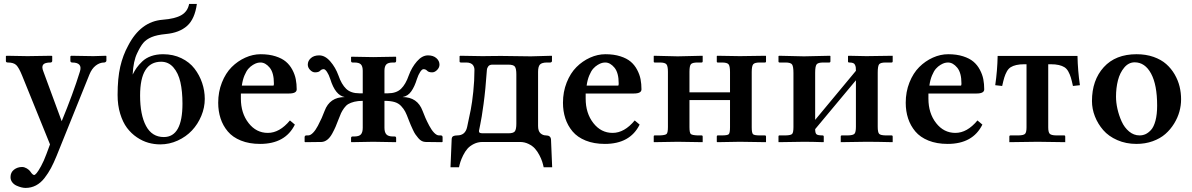

<svg xmlns="http://www.w3.org/2000/svg" viewBox="-20 -718 6027 971"><path d="M432.1 -340.8 266.1 70.8Q251.5 106.4 237.8 132.1Q224.1 157.7 205.1 182.4Q186 207 161.9 219.7Q137.7 232.4 108.9 232.4Q99.6 232.4 87.9 229.5Q76.2 226.6 63.2 220.7Q50.3 214.8 41.7 203.6Q33.2 192.4 33.2 177.7Q33.2 153.8 50.8 140.1Q68.4 126.5 91.8 126.5Q103 126.5 115.7 133.8Q128.4 141.6 133.8 149.9Q145 167 152.8 167Q157.2 167 165.5 157.2Q173.8 147.5 187.7 122.1Q201.7 96.7 214.8 61L232.9 12.2L91.8 -335.9Q75.7 -375.5 62.5 -388.7Q48.8 -401.9 20 -401.9Q9.8 -401.9 9.8 -409.2V-434.1L13.2 -436Q77.6 -434.1 119.1 -434.1L240.2 -436L244.1 -434.1V-410.2Q244.1 -405.8 241.2 -403.8Q238.3 -401.9 235.8 -401.9Q206.5 -401.9 198.2 -390.9Q189.9 -379.9 199.2 -356.9L292 -105Q349.6 -244.6 383.8 -355Q399.4 -401.9 344.2 -401.9Q340.8 -401.9 338.4 -404.3Q335.9 -406.7 335.9 -409.2V-433.1L339.8 -436Q408.7 -434.1 452.1 -434.1L516.1 -436L518.1 -434.1V-411.1Q518.1 -407.7 514.6 -404.8Q511.2 -401.9 506.8 -401.9Q484.4 -401.9 464.4 -386.5Q444.3 -371.1 432.1 -340.8Z M574.7 -237.8Q574.7 -322.3 588.1 -380.6Q601.6 -439 627.9 -486.8Q690.9 -609.4 802.7 -618.2Q865.7 -623 897.5 -641.6Q929.2 -660.2 936.5 -698.2H975.6Q965.3 -622.1 926.3 -587.2Q887.2 -552.2 818.8 -545.9Q772.9 -541.5 746.6 -530.3Q719.7 -519 704.6 -501Q689.5 -482.9 673.8 -449.2Q654.3 -409.7 650.9 -340.8Q660.6 -360.4 671.1 -375.2Q681.6 -390.1 699.7 -407.5Q717.8 -424.8 744.6 -434.3Q771.5 -443.8 804.7 -443.8Q856 -443.8 897.2 -423.8Q938.5 -403.8 963.6 -371.1Q988.8 -338.4 1002.2 -298.8Q1015.6 -259.3 1015.6 -217.8Q1015.6 -173.8 998 -131.8Q980.5 -89.8 950.7 -58.1Q920.9 -26.4 878.7 -7.1Q836.4 12.2 790.5 12.2Q759.8 12.2 730.2 3.9Q700.7 -4.4 672.1 -23.7Q643.6 -43 622.3 -71.3Q601.1 -99.6 587.9 -142.6Q574.7 -185.5 574.7 -237.8ZM794.9 -405.8Q688.5 -405.8 688.5 -234.9Q688.5 -137.2 718.5 -81.1Q748.5 -24.9 808.6 -24.9Q902.8 -24.9 902.8 -193.8Q902.8 -256.3 892.3 -302.5Q881.8 -348.6 856.9 -377.2Q832 -405.8 794.9 -405.8Z M1203.1 -285.2H1363.3Q1365.2 -287.1 1365.2 -295.9Q1365.2 -350.1 1343.8 -376Q1322.3 -401.9 1297.4 -401.9Q1289.6 -401.9 1280.8 -399.7Q1272 -397.5 1259.3 -389.9Q1246.6 -382.3 1236.1 -370.4Q1225.6 -358.4 1216.3 -336.2Q1207 -314 1203.1 -285.2ZM1446.3 -108.9 1471.2 -87.9Q1422.9 9.8 1295.4 9.8Q1240.2 9.8 1198.5 -7.1Q1156.7 -23.9 1132.1 -53.2Q1107.4 -82.5 1095.5 -119.1Q1083.5 -155.8 1083.5 -198.2Q1083.5 -253.4 1102.3 -300.8Q1121.1 -348.1 1151.6 -378.7Q1182.1 -409.2 1220.5 -426.5Q1258.8 -443.8 1298.3 -443.8Q1340.8 -443.8 1373.5 -433.3Q1406.2 -422.9 1426 -406Q1445.8 -389.2 1458.5 -365.2Q1471.2 -341.3 1475.8 -317.4Q1480.5 -293.5 1480.5 -266.1Q1480.5 -245.1 1441.4 -245.1H1198.2V-219.2Q1198.2 -145.5 1237.1 -95.7Q1275.9 -45.9 1334.5 -45.9Q1394 -45.9 1446.3 -108.9Z M1924.3 -208V-71.8Q1924.3 -49.3 1933.8 -38.6Q1943.4 -27.8 1967.3 -27.8H1975.6Q1983.4 -27.8 1983.4 -20V-1L1982.4 1Q1906.2 -1 1867.2 -1L1757.3 1L1755.4 -1V-20Q1755.4 -27.8 1763.2 -27.8H1771.5Q1795.9 -27.8 1805.2 -38.3Q1814.5 -48.8 1814.5 -71.8V-208Q1790 -208 1771.7 -203.4Q1753.4 -198.7 1741.7 -191.9Q1730 -185.1 1720.2 -171.4Q1710.4 -157.7 1704.8 -145.8Q1699.2 -133.8 1691.4 -112.8Q1682.6 -89.4 1677.2 -77.1Q1671.4 -63.5 1660.2 -42.7Q1648.9 -22 1635 -11.2Q1621.1 -0.5 1605.5 0L1523.4 1L1520.5 -1V-23.9Q1520.5 -33.2 1530.3 -33.2H1538.6Q1550.3 -33.2 1563.2 -46.6Q1576.2 -60.1 1587.6 -81.8Q1599.1 -103.5 1606.9 -121.1Q1614.3 -138.2 1621.6 -157.2Q1647.5 -227.1 1723.6 -227.1Q1675.8 -235.4 1650.4 -317.9Q1643.1 -340.3 1633.8 -354.2Q1624.5 -368.2 1617.2 -368.2Q1606.9 -368.2 1599.6 -360.8Q1592.3 -352.1 1573.2 -352.1Q1560.1 -352.1 1548.3 -364.3Q1536.6 -376.5 1536.6 -391.1Q1536.6 -410.2 1552.2 -424.1Q1567.9 -438 1594.2 -438Q1624 -438 1650.4 -407.5Q1676.8 -377 1691.4 -336.9Q1707 -291.5 1730.7 -268.8Q1754.4 -246.1 1797.4 -246.1H1814.5V-359.9Q1814.5 -382.3 1805.4 -392.1Q1796.4 -401.9 1771.5 -401.9H1763.2Q1755.4 -401.9 1755.4 -410.2V-429.2L1757.3 -431.2Q1832 -429.2 1867.2 -429.2L1982.4 -431.2L1983.4 -429.2V-410.2Q1983.4 -401.9 1975.6 -401.9H1967.3Q1942.9 -401.9 1933.6 -392.1Q1924.3 -382.3 1924.3 -359.9V-246.1H1941.4Q1984.4 -246.1 2008.1 -268.8Q2031.7 -291.5 2047.4 -336.9Q2062 -377 2088.4 -407.5Q2114.7 -438 2144.5 -438Q2170.9 -438 2186.8 -424.1Q2202.6 -410.2 2202.6 -391.1Q2202.6 -376.5 2190.7 -364.3Q2178.7 -352.1 2165.5 -352.1Q2147 -352.1 2139.6 -360.8Q2132.3 -368.2 2121.6 -368.2Q2114.3 -368.2 2105 -354.2Q2095.7 -340.3 2088.4 -317.9Q2076.7 -279.8 2059.8 -255.9Q2043 -231.9 2015.6 -227.1Q2091.3 -227.1 2117.2 -157.2Q2124.5 -138.2 2131.8 -121.1Q2139.6 -103.5 2151.1 -81.8Q2162.6 -60.1 2175.5 -46.6Q2188.5 -33.2 2200.2 -33.2H2208.5Q2218.3 -33.2 2218.3 -23.9V-1L2215.3 1L2133.3 0Q2123 0 2113.5 -4.6Q2104 -9.3 2095.5 -19.5Q2086.9 -29.8 2081.1 -38.1Q2075.2 -46.4 2067.9 -62.3Q2060.5 -78.1 2057.6 -85Q2054.7 -91.8 2048.3 -107.9Q2046.9 -111.3 2046.4 -112.8Q2036.6 -139.2 2029.3 -153.3Q2022 -167.5 2008.5 -181.9Q1995.1 -196.3 1974.9 -202.1Q1954.6 -208 1924.3 -208Z M2402.3 -56.2Q2402.3 -47.9 2407.5 -45.9Q2412.6 -43.9 2422.4 -43.9H2551.3Q2577.1 -43.9 2584.2 -54.4Q2591.3 -64.9 2591.3 -92.8V-341.8Q2591.3 -370.1 2584.2 -380.6Q2577.1 -391.1 2550.3 -391.1H2470.2Q2455.1 -391.1 2448.7 -381.6Q2442.4 -372.1 2442.4 -365.2Q2435.5 -264.6 2425.5 -191.7Q2415.5 -118.7 2408.9 -89.1Q2402.3 -59.6 2402.3 -56.2ZM2420.4 0Q2396.5 0 2376.5 10Q2356.4 20 2344.2 33.9Q2332 47.9 2322.5 67.1Q2313 86.4 2308.6 100.1Q2304.2 113.8 2301.3 127.9H2258.3L2264.2 -13.2Q2264.6 -25.4 2272 -29.3Q2279.3 -33.2 2292.5 -33.2Q2333 -33.2 2342.3 -75.2Q2354 -128.4 2360.8 -163.6Q2367.7 -198.7 2373.5 -254.2Q2379.4 -309.6 2379.4 -365.2Q2379.4 -371.1 2377.9 -376.5Q2376.5 -381.8 2372.6 -387.9Q2368.7 -394 2359.9 -397.9Q2351.1 -401.9 2338.4 -401.9H2311.5Q2304.2 -401.9 2304.2 -407.2V-434.1L2307.6 -436Q2403.3 -434.1 2420.4 -434.1Q2427.7 -434.1 2459.7 -434.6Q2491.7 -435.1 2513.2 -435.1Q2535.2 -435.1 2590.1 -434.1Q2645 -433.1 2664.6 -433.1L2770.5 -436L2771.5 -434.1V-409.2Q2771.5 -406.2 2768.8 -404.1Q2766.1 -401.9 2763.2 -401.9H2747.6Q2720.2 -401.9 2710.7 -391.6Q2701.2 -381.3 2701.2 -355V-81.1Q2701.2 -55.2 2713.1 -44.2Q2725.1 -33.2 2741.2 -33.2Q2765.1 -33.2 2766.6 -12.2L2772.5 127.9H2729.5Q2726.6 113.8 2721.9 99.1Q2717.3 84.5 2707.5 65.9Q2697.8 47.4 2685.3 33.4Q2672.9 19.5 2652.8 9.8Q2632.8 0 2609.4 0Z M2946.8 -285.2H3106.9Q3108.9 -287.1 3108.9 -295.9Q3108.9 -350.1 3087.4 -376Q3065.9 -401.9 3041 -401.9Q3033.2 -401.9 3024.4 -399.7Q3015.6 -397.5 3002.9 -389.9Q2990.2 -382.3 2979.7 -370.4Q2969.2 -358.4 2960 -336.2Q2950.7 -314 2946.8 -285.2ZM3189.9 -108.9 3214.8 -87.9Q3166.5 9.8 3039.1 9.8Q2983.9 9.8 2942.1 -7.1Q2900.4 -23.9 2875.7 -53.2Q2851.1 -82.5 2839.1 -119.1Q2827.1 -155.8 2827.1 -198.2Q2827.1 -253.4 2845.9 -300.8Q2864.7 -348.1 2895.3 -378.7Q2925.8 -409.2 2964.1 -426.5Q3002.4 -443.8 3042 -443.8Q3084.5 -443.8 3117.2 -433.3Q3149.9 -422.9 3169.7 -406Q3189.5 -389.2 3202.1 -365.2Q3214.8 -341.3 3219.5 -317.4Q3224.1 -293.5 3224.1 -266.1Q3224.1 -245.1 3185.1 -245.1H2941.9V-219.2Q2941.9 -145.5 2980.7 -95.7Q3019.5 -45.9 3078.1 -45.9Q3137.7 -45.9 3189.9 -108.9Z M3357.9 -355Q3357.9 -383.8 3350.3 -392.8Q3342.8 -401.9 3316.9 -401.9H3291Q3286.1 -401.9 3286.1 -407.2V-434.1L3287.1 -436L3407.7 -433.1L3532.7 -436L3533.7 -434.1V-408.2Q3533.7 -401.9 3527.8 -401.9H3507.8Q3481.9 -401.9 3474.4 -393.6Q3466.8 -385.3 3466.8 -355V-251H3671.9V-354Q3671.9 -383.8 3664.6 -392.8Q3657.2 -401.9 3630.9 -401.9H3609.9Q3605 -401.9 3605 -407.2V-434.1L3606.9 -436L3721.7 -434.1L3852.1 -436L3854 -434.1V-407.2Q3854 -401.9 3848.1 -401.9H3821.8Q3796.9 -401.9 3789.3 -393.1Q3781.7 -384.3 3781.7 -354V-74.2Q3781.7 -45.4 3788.3 -39.3Q3794.9 -33.2 3821.8 -33.2H3848.1Q3854 -33.2 3854 -26.9V-1L3853 1L3721.7 -1L3607.9 1L3605 -1V-26.9Q3605 -33.2 3609.9 -33.2H3630.9Q3659.2 -33.2 3665.5 -39.3Q3671.9 -45.4 3671.9 -74.2V-211.9H3466.8V-75.2Q3466.8 -46.4 3473.6 -40.3Q3480.5 -34.2 3507.8 -33.2H3527.8Q3533.7 -33.2 3533.7 -26.9V-1L3532.7 1L3407.7 -1L3287.1 1L3286.1 -1V-27.8Q3286.1 -33.2 3291 -33.2H3316.9Q3344.2 -34.2 3351.1 -40.5Q3357.9 -46.9 3357.9 -75.2Z M4045.9 -433.1 4177.7 -436 4179.7 -434.1V-408.2Q4179.7 -401.9 4173.8 -401.9H4143.6Q4116.7 -401.9 4109.6 -392.1Q4102.5 -382.3 4102.5 -350.1V-111.8L4308.6 -359.9Q4308.6 -371.1 4307.9 -377Q4307.1 -382.8 4304.2 -389.6Q4301.3 -396.5 4294.2 -399.2Q4287.1 -401.9 4274.9 -401.9Q4268.6 -401.9 4268.6 -407.2V-434.1L4271 -436Q4325.7 -434.1 4361.8 -434.1L4493.7 -436L4494.6 -434.1V-408.2Q4494.6 -401.9 4488.8 -401.9H4459Q4432.1 -401.9 4425.5 -392.3Q4418.9 -382.8 4418.9 -350.1V-77.1Q4418.9 -49.3 4425.8 -41.5Q4432.6 -33.7 4459 -33.2H4488.8Q4494.6 -33.2 4494.6 -26.9V-1L4493.7 1Q4412.6 -1 4361.8 -1L4231.9 1V-1V-27.8Q4231.9 -33.2 4237.8 -33.2H4267.6Q4294.4 -33.7 4301.5 -41.7Q4308.6 -49.8 4308.6 -77.1V-312L4102.5 -64.9Q4102.5 -45.4 4108.9 -39.3Q4115.2 -33.2 4139.6 -33.2Q4146 -33.2 4146 -26.9V-1L4144.5 1Q4085 -1 4045.9 -1L3918 1L3917 -1V-27.8Q3917 -33.2 3921.9 -33.2H3952.6Q3980 -33.7 3986.3 -41Q3992.7 -48.3 3992.7 -75.2V-349.1Q3992.7 -381.8 3985.8 -391.8Q3979 -401.9 3952.6 -401.9H3922.9Q3917 -401.9 3917 -407.2V-434.1L3919.9 -436Z M4680.2 -285.2H4840.3Q4842.3 -287.1 4842.3 -295.9Q4842.3 -350.1 4820.8 -376Q4799.3 -401.9 4774.4 -401.9Q4766.6 -401.9 4757.8 -399.7Q4749 -397.5 4736.3 -389.9Q4723.6 -382.3 4713.1 -370.4Q4702.6 -358.4 4693.4 -336.2Q4684.1 -314 4680.2 -285.2ZM4923.3 -108.9 4948.2 -87.9Q4899.9 9.8 4772.5 9.8Q4717.3 9.8 4675.5 -7.1Q4633.8 -23.9 4609.1 -53.2Q4584.5 -82.5 4572.5 -119.1Q4560.5 -155.8 4560.5 -198.2Q4560.5 -253.4 4579.3 -300.8Q4598.1 -348.1 4628.7 -378.7Q4659.2 -409.2 4697.5 -426.5Q4735.8 -443.8 4775.4 -443.8Q4817.9 -443.8 4850.6 -433.3Q4883.3 -422.9 4903.1 -406Q4922.9 -389.2 4935.5 -365.2Q4948.2 -341.3 4952.9 -317.4Q4957.5 -293.5 4957.5 -266.1Q4957.5 -245.1 4918.5 -245.1H4675.3V-219.2Q4675.3 -145.5 4714.1 -95.7Q4752.9 -45.9 4811.5 -45.9Q4871.1 -45.9 4923.3 -108.9Z M5293.5 -393.1H5281.2V-74.2Q5281.2 -49.8 5288.6 -41.7Q5295.9 -33.7 5321.3 -33.2H5362.3Q5367.2 -33.2 5367.2 -26.9V1L5227.5 -1L5084.5 1V-26.9Q5084.5 -33.2 5090.3 -33.2H5131.3Q5157.2 -33.7 5164.3 -41.5Q5171.4 -49.3 5171.4 -74.2V-393.1H5161.1Q5136.7 -393.1 5119.9 -389.2Q5103 -385.3 5091.6 -378.2Q5080.1 -371.1 5072 -356.7Q5064 -342.3 5059.1 -326.2Q5054.2 -310.1 5048.3 -283.2L5013.2 -287.1Q5023.9 -360.8 5025.4 -435.1H5429.2Q5430.7 -360.8 5441.4 -287.1L5406.2 -283.2Q5400.4 -310.1 5395.5 -326.2Q5390.6 -342.3 5382.6 -356.7Q5374.5 -371.1 5363 -378.2Q5351.6 -385.3 5334.7 -389.2Q5317.9 -393.1 5293.5 -393.1Z M5718.3 -402.8Q5688 -402.8 5665.8 -376.5Q5643.6 -350.1 5633.8 -311.8Q5624 -273.4 5624 -229Q5624 -199.7 5631.3 -167Q5638.7 -134.3 5652.6 -103.5Q5666.5 -72.8 5690.2 -53Q5713.9 -33.2 5743.2 -33.2Q5758.8 -33.2 5772.7 -39.3Q5786.6 -45.4 5800.8 -60.5Q5814.9 -75.7 5823.5 -107.4Q5832 -139.2 5832 -184.1Q5832 -289.1 5801.3 -345.9Q5770.5 -402.8 5718.3 -402.8ZM5502.4 -207Q5502.4 -312.5 5562 -378.2Q5621.6 -443.8 5728 -443.8Q5775.4 -443.8 5814 -430.2Q5852.5 -416.5 5877.9 -394Q5903.3 -371.6 5920.7 -341.6Q5938 -311.5 5945.6 -280Q5953.1 -248.5 5953.1 -215.8Q5953.1 -184.6 5944.6 -153.6Q5936 -122.6 5917.7 -92.8Q5899.4 -63 5873.5 -40.3Q5847.7 -17.6 5809.8 -3.9Q5772 9.8 5727.1 9.8Q5674.3 9.8 5630.4 -9.5Q5586.4 -28.8 5559.3 -60.1Q5532.2 -91.3 5517.3 -129.4Q5502.4 -167.5 5502.4 -207Z"/></svg>

Font: Linux Libertine G
Style: Semibold
Weight: 600
Designer: Philipp H. Poll
Foundry: Philipp H. Poll
Version: Version 5.1.1